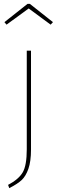

<svg xmlns="http://www.w3.org/2000/svg" viewBox="-20 -782 298 997"><path d="M14 -654 3 -667 123 -762H135L255 -667L243 -654L129 -738ZM141 -519V-6Q141 56 127.5 94.5Q114 133 92.5 153Q71 173 28 195L22 178Q77 149 98 113Q119 77 119 -7V-519Z"/></svg>

Font: FiraGO Thin
Style: Regular
Weight: 100
Designer: bBox Type
Foundry: bBox Type GmbH
Version: Version 1.001;PS 001.001;hotconv 1.0.88;makeotf.lib2.5.64775